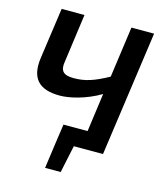

<svg xmlns="http://www.w3.org/2000/svg" viewBox="-123 -781 871 1023"><g transform="rotate(15 313.0 -269.5)"><path d="M474 -690 435 -409C357 -366 308 -350 246 -350C188 -350 168 -371 179 -428L215 -690H89L49 -407C34 -295 82 -241 198 -241C251 -241 339 -261 420 -309L391 -97H258L245 -7V-5L244 0L223 151H309L341 0H502L599 -690Z"/></g></svg>

Font: Exo 2 Semi Bold
Style: Italic
Weight: 600
Italic angle: -8°
Designer: Natanael Gama
Version: Version 1.001;PS 001.001;hotconv 1.0.88;makeotf.lib2.5.64775